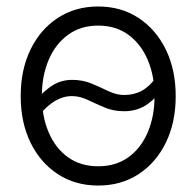

<svg xmlns="http://www.w3.org/2000/svg" viewBox="-20 -558 602 589"><path d="M281.2 11.2Q210.9 11.2 157.2 -23.9Q103.5 -59.1 73.5 -120.8Q43.5 -182.6 43.5 -263.2Q43.5 -343.8 73.5 -405.8Q103.5 -467.8 157.2 -502.9Q210.9 -538.1 281.2 -538.1Q351.6 -538.1 405 -502.9Q458.5 -467.8 488.8 -405.8Q519 -343.8 519 -263.2Q519 -182.6 489 -120.8Q459 -59.1 405.3 -23.9Q351.6 11.2 281.2 11.2ZM281.2 -47.9Q335.4 -47.9 374 -75.7Q412.6 -103.5 433.3 -152.3Q454.1 -201.2 454.1 -263.2Q454.1 -325.2 433.3 -374Q412.6 -422.9 374 -451.2Q335.4 -479.5 281.2 -479.5Q227.5 -479.5 188.7 -451.2Q149.9 -422.9 129.2 -374Q108.4 -325.2 108.4 -263.2Q108.4 -201.2 129.2 -152.3Q149.9 -103.5 188.5 -75.7Q227.1 -47.9 281.2 -47.9ZM99.6 -203.6 70.3 -228.5Q98.1 -263.7 129.9 -288.3Q161.6 -313 201.2 -313Q233.9 -313 261.2 -301.5Q288.6 -290 313 -278.3Q337.4 -266.6 360.8 -266.6Q391.6 -266.6 415.5 -279.8Q439.5 -293 461.4 -324.2L492.2 -302.7Q465.3 -262.7 434.1 -239.7Q402.8 -216.8 360.8 -216.8Q327.6 -216.8 300.3 -228.5Q272.9 -240.2 248.8 -251.7Q224.6 -263.2 200.7 -263.2Q173.8 -263.2 148.7 -248.3Q123.5 -233.4 99.6 -203.6Z"/></svg>

Font: Inter 24pt Light
Style: Regular
Weight: 300
Designer: Rasmus Andersson
Foundry: rsms
Version: Version 4.001;git-66647c0bb